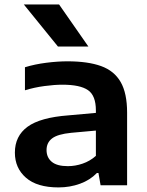

<svg xmlns="http://www.w3.org/2000/svg" viewBox="-20 -828 658 858"><path d="M241.5 9.5Q145.5 9.5 96 -33.8Q46.5 -77 46.5 -146Q46.5 -220 103 -261.5Q159.5 -303 286 -312.5L408.5 -323.5V-334.5Q408.5 -401 373.2 -425.2Q338 -449.5 259 -449.5Q224 -449.5 178.8 -443.5Q133.5 -437.5 91.5 -424.5V-527.5Q135.5 -541 186.5 -547.5Q237.5 -554 281.5 -554Q372.5 -554 431.5 -532.8Q490.5 -511.5 519.2 -461.5Q548 -411.5 548 -324.5V0H429.5L420 -55H413Q383 -23.5 337.8 -7Q292.5 9.5 241.5 9.5ZM188 -157.5Q188 -124.5 211.2 -105Q234.5 -85.5 283 -85.5Q316.5 -85.5 349.2 -96.8Q382 -108 408.5 -131.5V-244.5L298 -234.5Q237.5 -228.5 212.8 -209.5Q188 -190.5 188 -157.5ZM239 -620 86.5 -808H244L375 -620Z"/></svg>

Font: Encode Sans Expanded Expanded SemiBold
Style: Regular
Weight: 600
Width: 7
Designer: Multiple Designers
Foundry: Impallari Type
Version: Version 3.000; ttfautohint (v1.8.3) -l 8 -r 50 -G 200 -x 14 